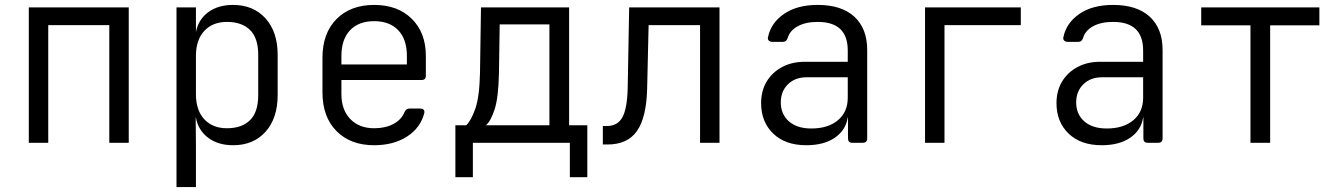

<svg xmlns="http://www.w3.org/2000/svg" viewBox="-20 -580 5440 780"><path d="M97 0V-550H503V0H424V-478H176V0Z M697 180V-550H776V-450Q786 -501 826 -530.5Q866 -560 927 -560Q1009 -560 1058.5 -505.5Q1108 -451 1108 -357V-194Q1108 -100 1059 -45Q1010 10 927 10Q866 10 825.5 -20.5Q785 -51 776 -102H775L776 15V180ZM902 -59Q962 -59 995.5 -91.5Q1029 -124 1029 -194V-357Q1029 -426 995.5 -458.5Q962 -491 902 -491Q844 -491 810 -454.5Q776 -418 776 -353V-197Q776 -132 810 -95.5Q844 -59 902 -59Z M1500 10Q1404 10 1347 -47.5Q1290 -105 1290 -205V-345Q1290 -445 1347 -502.5Q1404 -560 1500 -560Q1596 -560 1653 -503.5Q1710 -447 1710 -353V-273Q1710 -255 1693 -255H1367V-197Q1367 -134 1403 -96.5Q1439 -59 1500 -59Q1546 -59 1578.5 -76.5Q1611 -94 1623 -124Q1630 -139 1642 -139H1687Q1706 -139 1704 -122Q1689 -61 1634 -25.5Q1579 10 1500 10ZM1367 -318H1633V-353Q1633 -420 1598 -457Q1563 -494 1500 -494Q1437 -494 1402 -457Q1367 -420 1367 -353Z M1830 140V-71H1874Q1894 -90 1911 -138.5Q1928 -187 1930 -285L1934 -550H2292V-71H2366V140H2295V0H1901V140ZM1954 -71H2212V-481H2010L2007 -283Q2005 -184 1989.5 -136Q1974 -88 1954 -71Z M2429 7V-68H2445Q2489 -68 2508.5 -103.5Q2528 -139 2530 -222L2536 -550H2903V0H2824V-478H2615L2609 -219Q2606 -102 2567.5 -47.5Q2529 7 2448 7Z M3256 10Q3170 10 3121 -37.5Q3072 -85 3072 -161Q3072 -211 3094.5 -248.5Q3117 -286 3157 -307.5Q3197 -329 3249 -329H3424V-375Q3424 -491 3302 -491Q3253 -491 3221 -473.5Q3189 -456 3180 -426Q3175 -410 3161 -410H3117Q3109 -410 3103.5 -415Q3098 -420 3100 -429Q3112 -487 3165 -523.5Q3218 -560 3302 -560Q3399 -560 3451 -512Q3503 -464 3503 -377V-18Q3503 0 3485 0H3442Q3425 0 3425 -18V-103H3424Q3416 -51 3371.5 -20.5Q3327 10 3256 10ZM3276 -58Q3344 -58 3384 -91.5Q3424 -125 3424 -183V-266H3256Q3210 -266 3181 -237.5Q3152 -209 3152 -164Q3152 -116 3185 -87Q3218 -58 3276 -58Z M3738 0V-550H4127V-478H3817V0Z M4456 10Q4370 10 4321 -37.5Q4272 -85 4272 -161Q4272 -211 4294.5 -248.5Q4317 -286 4357 -307.5Q4397 -329 4449 -329H4624V-375Q4624 -491 4502 -491Q4453 -491 4421 -473.5Q4389 -456 4380 -426Q4375 -410 4361 -410H4317Q4309 -410 4303.5 -415Q4298 -420 4300 -429Q4312 -487 4365 -523.5Q4418 -560 4502 -560Q4599 -560 4651 -512Q4703 -464 4703 -377V-18Q4703 0 4685 0H4642Q4625 0 4625 -18V-103H4624Q4616 -51 4571.5 -20.5Q4527 10 4456 10ZM4476 -58Q4544 -58 4584 -91.5Q4624 -125 4624 -183V-266H4456Q4410 -266 4381 -237.5Q4352 -209 4352 -164Q4352 -116 4385 -87Q4418 -58 4476 -58Z M5060 0V-477H4860V-550H5340V-477H5140V0Z"/></svg>

Font: Pitagon Sans Mono Light
Style: Regular
Weight: 300
Monospace: yes
Designer: Travis Tran
Foundry: Pitagon
Version: Version 1.001; ttfautohint (v1.8.4.7-5d5b);gftools[0.9.26]